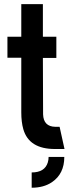

<svg xmlns="http://www.w3.org/2000/svg" viewBox="-20 -714 336 920"><path d="M131.8 185.5V112.3Q194.3 112.3 209 64.5Q212.9 51.8 212.9 38.1H288.1Q288.1 119.1 228.5 159.2Q189.5 185.5 131.8 185.5ZM15.6 -437.5V-538.1H82V-694.3H185.5V-538.1H250V-436.5H185.5L186.5 -166Q188.5 -107.4 245.1 -106.4H265.6L289.1 0H243.2Q119.1 0 91.8 -94.7Q82 -128.9 82 -175.8V-437.5Z"/></svg>

Font: Post No Bills Colombo
Style: Bold
Weight: 700
Designer: Kosala Senevirathne, Siva Puranthara, Lasantha Premarathna, Tharique Azeez
Foundry: Mooniak
Version: Version 1.220 ; ttfautohint (v1.6)